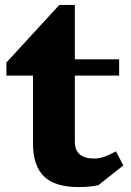

<svg xmlns="http://www.w3.org/2000/svg" viewBox="-20 -750 533 780"><path d="M380 2Q346 10 299 10Q203 10 158.5 -33.5Q114 -77 114 -168V-443H6V-496L221 -730H284V-509H464V-443H284V-175Q284 -106 362 -106Q382 -106 401.5 -112.5Q421 -119 451 -135L481 -78Z"/></svg>

Font: InknutAntiqua
Style: Bold
Weight: 700
Designer: Claus Eggers Srensen
Foundry: Claus Eggers Srensen
Version: Version 1.000; ttfautohint (v1.2) -l 7 -r 28 -G 50 -x 13 -D 